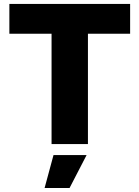

<svg xmlns="http://www.w3.org/2000/svg" viewBox="-20 -727 704 969"><path d="M27.3 -707H636.7V-556.6H423.8V0H240.2V-556.6H27.3ZM250 55.7H417L331.1 221.7H205.1Z"/></svg>

Font: Pretendard Std Black
Style: Regular
Weight: 900
Designer: Base glyphs from Inter by Rasmus Andersson; Hangeul glyphs from Noto Sans CJK(Source Han Sans) by Jang Soo-young and Kan
Foundry: Kil Hyung-jin
Version: Version 1.309